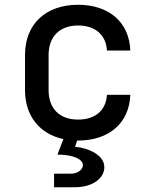

<svg xmlns="http://www.w3.org/2000/svg" viewBox="-20 -580 640 806"><path d="M207 206H295C369 206 418 168 418 122C418 69 348 41 295 36L304 10C305 10 307 10 308 10C438 10 523 -64 527 -182H429C425 -116 379 -78 308 -78C232 -78 184 -122 184 -202V-349C184 -428 232 -473 308 -473C379 -473 425 -434 429 -368H527C523 -486 438 -560 308 -560C173 -560 85 -480 85 -349V-202C85 -92 147 -18 246 4L221 69C289 69 328 89 328 113C328 131 308 149 278 149H207Z"/></svg>

Font: JetBrains Mono Medium
Style: Regular
Weight: 436
Monospace: yes
Designer: Philipp Nurullin, Konstantin Bulenkov
Foundry: JetBrains
Version: Version 2.305